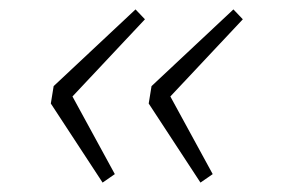

<svg xmlns="http://www.w3.org/2000/svg" viewBox="-20 -454 640 408"><path d="M198 -66 88 -234 94 -271 268 -434 288 -413 134 -249 224 -84ZM406 -66 296 -234 302 -271 476 -434 496 -413 342 -249 432 -84Z"/></svg>

Font: Source Code Pro ExtraLight Light
Style: Italic
Weight: 300
Italic angle: -11°
Monospace: yes
Version: Version 1.016;hotconv 1.0.116;makeotfexe 2.5.65601